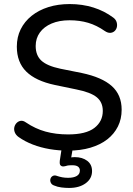

<svg xmlns="http://www.w3.org/2000/svg" viewBox="-20 -734 658 947"><path d="M316 9Q269 9 225 1.5Q181 -6 142 -21Q103 -36 72 -58Q59 -67 53.5 -80Q48 -93 50.5 -105.5Q53 -118 61.5 -127Q70 -136 82 -138Q94 -140 108 -130Q154 -99 204.5 -85Q255 -71 316 -71Q404 -71 445.5 -103Q487 -135 487 -187Q487 -230 457 -254.5Q427 -279 356 -293L250 -315Q156 -335 109.5 -381Q63 -427 63 -504Q63 -551 82 -589.5Q101 -628 136 -656Q171 -684 218.5 -699Q266 -714 324 -714Q386 -714 440.5 -697Q495 -680 539 -647Q551 -638 555 -625.5Q559 -613 556.5 -601Q554 -589 545.5 -581Q537 -573 524.5 -572Q512 -571 497 -581Q457 -609 415 -621.5Q373 -634 323 -634Q272 -634 234.5 -618Q197 -602 176.5 -573.5Q156 -545 156 -507Q156 -461 184 -435Q212 -409 278 -395L383 -374Q483 -353 531.5 -309.5Q580 -266 580 -193Q580 -147 561.5 -110Q543 -73 509 -46.5Q475 -20 426 -5.5Q377 9 316 9ZM321 193Q302 193 282.5 190.5Q263 188 247 181Q235 177 230.5 167Q226 157 229 147.5Q232 138 241 133.5Q250 129 262 134Q274 138 287 140.5Q300 143 316 143Q343 143 358.5 134Q374 125 374 107Q374 95 365 88Q356 81 336 81Q328 81 320.5 81.5Q313 82 304 85Q296 87 290.5 87Q285 87 280 83Q276 80 275 74Q274 68 275 58L287 -20H342L329 56L303 48Q315 45 327 43Q339 41 349 41Q386 41 410 59Q434 77 434 110Q434 147 402.5 170Q371 193 321 193Z"/></svg>

Font: Nunito Medium
Style: Regular
Weight: 500
Designer: Vernon Adams
Foundry: Vernon Adams
Version: Version 3.601